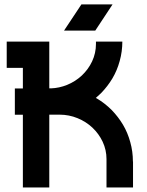

<svg xmlns="http://www.w3.org/2000/svg" viewBox="-20 -832 652 852"><path d="M479.5 -812.5 402.8 -696.3H264.2L341.3 -812.5ZM569.8 -115.2H570.3V0H452.6V-126Q452.6 -166.5 435.5 -203.1Q418.9 -238.3 390.1 -265.6Q361.3 -292.5 324.2 -307.6Q286.1 -323.2 244.6 -323.2H198.7V0H81.5V-322.8H45.9V-439.5H81.5V-530.8H9.8V-647.5H198.7V-439.9H207Q243.2 -441.4 277.3 -455.1Q314.5 -470.2 343.3 -497.1Q372.1 -524.4 388.7 -559.6Q405.8 -596.2 405.8 -636.7V-647.5H522.9Q522.9 -603.5 511.2 -561.5Q500 -520 479 -484.4Q458 -449.2 428.7 -418.9Q420.9 -411.1 405.3 -397.5L410.6 -394.5Q445.3 -374 475.6 -343.8Q504.9 -313.5 525.9 -278.3Q546.9 -242.7 558.1 -201.2Q569.8 -159.7 569.8 -115.2Z"/></svg>

Font: Sangha Kali
Style: Regular
Weight: 400
Designer: Seslavinskaya Anna
Foundry: Popkern
Version: Version 2.000;PS 002.000;hotconv 1.0.88;makeotf.lib2.5.64775